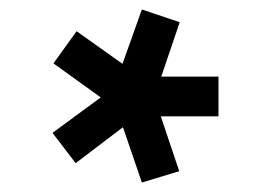

<svg xmlns="http://www.w3.org/2000/svg" viewBox="-20 -733 570 406"><path d="M442 -487H320L359 -371L280 -347L240 -464L140 -388L91 -452L193 -527L93 -599L142 -667L239 -598L280 -713L360 -686L321 -571H442Z"/></svg>

Font: TypoPRO Titillium Maps
Style: 800 wt
Weight: 800
Designer: Campivisivi
Foundry: Accademia di Belle Arti di Urbino and students of MA course of Visual design
Version: Version 001.001